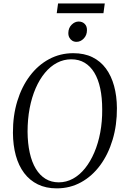

<svg xmlns="http://www.w3.org/2000/svg" viewBox="-20 -1052 702 1083"><path d="M300 10.5Q239.5 10.5 193.5 -12Q147.5 -34.5 116.2 -76Q85 -117.5 69.2 -175Q53.5 -232.5 53 -302.5Q52.5 -399.5 77.5 -481.2Q102.5 -563 148.5 -624Q194.5 -685 257 -718.5Q319.5 -752 393.5 -752Q455 -752 501 -729.5Q547 -707 577.5 -665.5Q608 -624 623.5 -567.2Q639 -510.5 639.5 -442.5Q640 -346.5 615.2 -264Q590.5 -181.5 545.2 -120Q500 -58.5 437.5 -24Q375 10.5 300 10.5ZM311.5 -23.5Q354 -23.5 391.8 -44.2Q429.5 -65 459.8 -102.8Q490 -140.5 512 -192Q534 -243.5 545.5 -305Q557 -366.5 556.5 -434.5Q556.5 -501.5 545.2 -553.8Q534 -606 511.8 -642.5Q489.5 -679 457.2 -698.2Q425 -717.5 382 -717.5Q339.5 -717.5 301.8 -697.8Q264 -678 233.5 -641.2Q203 -604.5 181 -553.8Q159 -503 147.2 -441Q135.5 -379 135.5 -309Q136 -243 147.8 -190.2Q159.5 -137.5 182 -100.2Q204.5 -63 237 -43.2Q269.5 -23.5 311.5 -23.5ZM411.5 -816Q398 -816 387.5 -822.5Q377 -829 371 -840.5Q365 -852 365.5 -867Q366 -894.5 384 -912.5Q402 -930.5 423.5 -930.5Q444.5 -930.5 457.8 -917.2Q471 -904 470.5 -882Q470.5 -853.5 452.5 -834.8Q434.5 -816 411.5 -816ZM307.5 -1032.5H571L563.5 -977.5H300Z"/></svg>

Font: Merriweather 96pt Light
Style: Italic
Weight: 300
Italic angle: -7.8°
Version: Version 2.101